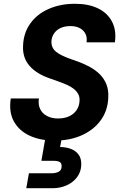

<svg xmlns="http://www.w3.org/2000/svg" viewBox="-20 -732 647 1016"><path d="M269 12Q193 12 137 -14Q81 -40 53.5 -89.5Q26 -139 37 -211H186Q181 -179 192.5 -155Q204 -131 229 -118Q254 -105 287 -105Q321 -105 346.5 -117Q372 -129 386 -150.5Q400 -172 401 -200Q402 -220 393.5 -235Q385 -250 370 -262Q355 -274 334.5 -283Q314 -292 290 -300.5Q266 -309 241 -318Q172 -342 135.5 -384.5Q99 -427 102 -489Q104 -556 139.5 -606.5Q175 -657 237 -684.5Q299 -712 377 -712Q447 -712 497 -688.5Q547 -665 572 -619Q597 -573 588 -508H438Q442 -534 432 -553.5Q422 -573 401.5 -583.5Q381 -594 353 -594Q323 -594 301 -584Q279 -574 266 -555Q253 -536 252 -512Q252 -494 258.5 -480.5Q265 -467 278 -457Q291 -447 308.5 -438.5Q326 -430 347.5 -422Q369 -414 393 -406Q426 -394 456 -377.5Q486 -361 508.5 -338.5Q531 -316 543 -286Q555 -256 553 -217Q551 -149 514.5 -97.5Q478 -46 414.5 -17Q351 12 269 12ZM119 264 133 185H250Q276 185 291 176.5Q306 168 306 149Q307 132 296.5 125.5Q286 119 263 119H199L221 -7H308L298 46Q328 46 354 55.5Q380 65 395.5 85.5Q411 106 410 140Q409 178 387.5 206Q366 234 332 249Q298 264 258 264Z"/></svg>

Font: DM Sans 17pt ExtraBold
Style: Italic
Weight: 800
Italic angle: -10°
Version: Version 4.004;gftools[0.9.30]